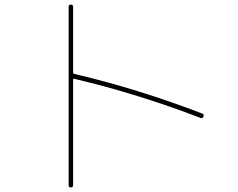

<svg xmlns="http://www.w3.org/2000/svg" viewBox="-20 -780 1040 840"><path d="M280.3 30.3V-750Q280.3 -759.8 290 -759.8Q299.8 -759.8 299.8 -750V-462.9Q299.8 -458 303.7 -457Q579.1 -392.6 865.2 -283.2Q874 -279.3 870.1 -270Q866.2 -260.7 858.4 -263.7Q581.1 -370.1 303.7 -435.5Q302.7 -436.5 301.3 -435.1Q299.8 -433.6 299.8 -431.6V30.3Q299.8 40 290 40Q280.3 40 280.3 30.3Z"/></svg>

Font: Rounded-X Mgen+ 1m thin
Style: Regular
Weight: 100
Designer: [Source Han Sans]
Ryoko NISHIZUKA  (kana & ideographs); Paul D. Hunt (Latin, Greek & Cyrillic); Wenlong ZHANG  (bopomofo
Version: Version 1.059.20150602